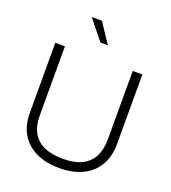

<svg xmlns="http://www.w3.org/2000/svg" viewBox="-169 -1086 1083 1219"><g transform="rotate(20 372.0 -476.0)"><path d="M78 -257V-729H143V-264Q143 -188 171.5 -141.5Q200 -95 252 -74Q304 -53 372 -53Q455 -53 505 -79.5Q555 -106 578 -153.5Q601 -201 601 -264V-729H666V-257Q666 -177 632 -117Q598 -57 532.5 -23.5Q467 10 372 10Q237 10 157.5 -59.5Q78 -129 78 -257ZM347 -828 239 -962H308L397 -828Z"/></g></svg>

Font: BDO Grotesk Light
Style: Regular
Weight: 300
Designer: Deni Anggara
Foundry: Lokal Container
Version: Version 2.000